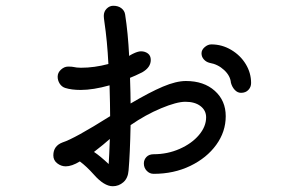

<svg xmlns="http://www.w3.org/2000/svg" viewBox="-20 -597 1040 666"><path d="M763 -194Q763 -140 730 -94.5Q697 -49 640 -21.5Q583 6 513 6Q499 6 489 -4.5Q479 -15 479 -30Q479 -43 488 -52.5Q497 -62 513 -62Q561 -62 603 -80.5Q645 -99 670 -128.5Q695 -158 695 -190Q695 -214 675.5 -229Q656 -244 623 -244Q593 -244 539 -221.5Q485 -199 433 -163Q431 -63 426 -6Q424 21 408 35Q392 49 371 49Q341 49 305 8Q280 -20 257 -37Q229 -20 208 -20Q192 -20 178.5 -30.5Q165 -41 165 -58Q165 -91 197 -103Q238 -116 362 -194V-195Q362 -231 360 -301Q303 -285 260 -285Q228 -285 206 -292Q194 -296 187 -307Q180 -318 180 -331Q180 -345 191.5 -355.5Q203 -366 216 -366Q229 -366 233 -365Q246 -362 261 -362Q307 -362 356 -375Q352 -455 342 -522Q340 -536 340 -542Q340 -557 350 -567Q360 -577 373 -577Q390 -577 401 -568.5Q412 -560 414 -547Q424 -483 428 -403Q432 -406 440 -410Q458 -419 469 -419Q483 -419 493 -411.5Q503 -404 503 -389Q503 -363 473 -346Q449 -334 431 -327Q433 -269 433 -238Q499 -277 545 -296.5Q591 -316 625 -316Q687 -316 725 -282Q763 -248 763 -194ZM851 -309Q851 -295 841.5 -285Q832 -275 816 -275Q804 -275 794.5 -285Q785 -295 781 -310Q779 -334 757.5 -354Q736 -374 707 -379Q695 -382 687 -391Q679 -400 679 -412Q679 -424 690 -433.5Q701 -443 713 -443Q750 -443 782 -424Q814 -405 832.5 -374.5Q851 -344 851 -309ZM357 -28Q359 -57 361 -115Q341 -97 306 -70Q326 -57 357 -28Z"/></svg>

Font: Tsukimi Rounded Medium
Style: Regular
Weight: 500
Designer: Takashi Funayama
Foundry: Takashi Funayama
Version: Version 1.032; ttfautohint (v1.8.3)